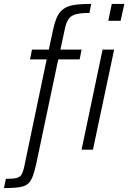

<svg xmlns="http://www.w3.org/2000/svg" viewBox="-89 -763 654 979"><path d="M-69 196 -59 149Q-22 149 -4.5 144.5Q13 140 20.5 127.5Q28 115 33 94L149 -460H64L74 -510H160L181 -609Q189 -646 199 -670Q209 -694 224 -708.5Q239 -723 260 -730.5Q281 -738 309.5 -740.5Q338 -743 376 -743L367 -697Q323 -697 298.5 -690.5Q274 -684 261.5 -667Q249 -650 242 -617L219 -510H327L317 -460H208L95 76Q87 111 79 133Q71 155 59.5 168Q48 181 31 186.5Q14 192 -10.5 194Q-35 196 -69 196ZM463 -657 481 -743H545L526 -657ZM327 0 434 -510H493L385 0Z"/></svg>

Font: Saira SemiCondensed Light
Style: Italic
Weight: 300
Width: 4
Italic angle: -12°
Designer: Hector Gatti with collaboration of the Omnibus-Type team
Foundry: Omnibus-Type
Version: Version 1.101